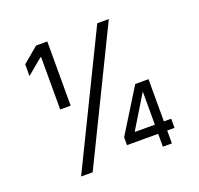

<svg xmlns="http://www.w3.org/2000/svg" viewBox="-123 -839 1013 975"><g transform="rotate(-20 384.0 -351.5)"><path d="M498 -703.1H560.5L217.3 0H154.8ZM83 -568.8V-632.3L167.5 -703.1V-639.2ZM189.5 -703.1V-639.2H167.5V-703.1ZM228 -703.1V-356H171.4V-703.1ZM428.2 -112.3 573.7 -347.2H626.5L490.2 -123.3V-119.1H685.1V-69.8H428.2ZM606.4 -347.2V-296.4H582.5V-347.2ZM645.5 -347.2V0H596.7V-347.2Z"/></g></svg>

Font: Wand UI Pro
Style: Regular
Weight: 400
Designer: Andreas Faust
Version: Version 1.003;FEAKit 1.0